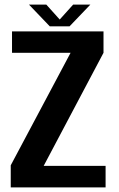

<svg xmlns="http://www.w3.org/2000/svg" viewBox="-20 -811 516 831"><path d="M26.5 0H437V-93H169L428 -582.5V-675H32V-582.5H285.5L26.5 -95.5ZM195.5 -697H281L371 -791H296.5L238.5 -726.5L180.5 -791H105.5Z"/></svg>

Font: Anybody SemiCondensed SemiBold
Style: Regular
Weight: 600
Width: 4
Version: Version 1.113;gftools[0.9.25]